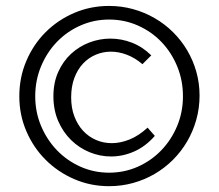

<svg xmlns="http://www.w3.org/2000/svg" viewBox="-20 -640 752 660"><path d="M469.7 -419.4Q443.8 -441.4 416 -451.9Q388.2 -462.4 361.3 -462.4Q334 -462.4 309.1 -451.9Q284.2 -441.4 265.4 -421.4Q246.6 -401.4 235.6 -372.1Q224.6 -342.8 224.6 -305.2Q224.6 -269 235.6 -240Q246.6 -210.9 265.6 -190.4Q284.7 -169.9 310.1 -158.9Q335.4 -147.9 364.3 -147.9Q394 -147.9 425.5 -160.6Q457 -173.3 487.3 -201.2L512.2 -172.9Q480 -136.2 440.9 -119.1Q401.9 -102.1 361.8 -102.1Q323.7 -102.1 288.1 -116.7Q252.4 -131.3 224.6 -158.4Q196.8 -185.5 180.2 -223.6Q163.6 -261.7 163.6 -309.1Q163.6 -356 180.2 -392.8Q196.8 -429.7 224.4 -455.1Q252 -480.5 287.1 -493.9Q322.3 -507.3 359.4 -507.3Q397.5 -507.3 433.8 -493.2Q470.2 -479 500 -449.7ZM666 -311.5Q666 -268.6 654.8 -228.5Q643.6 -188.5 623.3 -153.8Q603 -119.1 574.7 -90.8Q546.4 -62.5 511.7 -42.2Q477.1 -22 437.5 -11Q397.9 0 355 0Q291 0 234.9 -24.4Q178.7 -48.8 136.7 -90.8Q94.7 -132.8 70.6 -189Q46.4 -245.1 46.4 -309.1Q46.4 -374 70.6 -430.7Q94.7 -487.3 136.7 -529.3Q178.7 -571.3 234.9 -595.5Q291 -619.6 355 -619.6Q397.9 -619.6 437.5 -608.6Q477.1 -597.7 511.7 -577.6Q546.4 -557.6 574.7 -529.5Q603 -501.5 623.3 -467.3Q643.6 -433.1 654.8 -393.6Q666 -354 666 -311.5ZM608.9 -309.1Q608.9 -363.8 589.1 -411.9Q569.3 -460 534.9 -495.8Q500.5 -531.7 454.1 -552.2Q407.7 -572.8 355 -572.8Q302.7 -572.8 256.3 -552.2Q210 -531.7 175.5 -495.8Q141.1 -460 121.1 -411.9Q101.1 -363.8 101.1 -309.1Q101.1 -254.9 121.1 -207.3Q141.1 -159.7 175.5 -123.8Q210 -87.9 256.3 -67.1Q302.7 -46.4 355 -46.4Q407.7 -46.4 454.1 -67.1Q500.5 -87.9 534.9 -123.8Q569.3 -159.7 589.1 -207.3Q608.9 -254.9 608.9 -309.1Z"/></svg>

Font: Metrophobic
Style: Regular
Weight: 400
Designer: vernon adams
Foundry: vernon adams
Version: Version 1.000